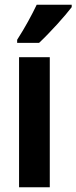

<svg xmlns="http://www.w3.org/2000/svg" viewBox="-20 -786 321 806"><path d="M281 -756V-766H134C113 -722 86 -672 52 -619V-606H144C190 -649 254 -720 281 -756ZM189 0V-546H60V0Z"/></svg>

Font: Noto Sans Kannada ExtraCondensed
Style: Bold
Weight: 700
Width: 2
Designer: Jelle Bosma - Monotype Design Team
Foundry: Monotype Imaging Inc.
Version: Version 2.005